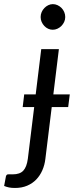

<svg xmlns="http://www.w3.org/2000/svg" viewBox="-104 -750 388 952"><path d="M157.5 -602.5Q145.5 -602.5 134.8 -607.5Q124 -612.5 115.8 -621.2Q107.5 -630 102.5 -641.2Q97.5 -652.5 97.5 -665.5Q97.5 -678.5 102.5 -690Q107.5 -701.5 116 -710.2Q124.5 -719 135.2 -724.2Q146 -729.5 158 -729.5Q170 -729.5 181 -724.5Q192 -719.5 200.8 -710.8Q209.5 -702 214.5 -690.2Q219.5 -678.5 219.5 -665.5Q219.5 -652.5 214.2 -641.2Q209 -630 200.2 -621.2Q191.5 -612.5 180.5 -607.5Q169.5 -602.5 157.5 -602.5ZM234 -219H152.5L121 37.5Q117.5 68 106 94.2Q94.5 120.5 75.8 140Q57 159.5 30.5 170.8Q4 182 -29.5 182Q-47 182 -59.2 179.5Q-71.5 177 -83.5 172L-74.5 124Q-73 119.5 -70.8 117.2Q-68.5 115 -64.8 114.5Q-61 114 -55.2 114.2Q-49.5 114.5 -41 114.5Q-5.5 114.5 11.5 96.2Q28.5 78 34 37.5L65.5 -219H8.5L16 -282H73L100.5 -506.5H188L160.5 -282H242Z"/></svg>

Font: Lato 2
Style: Italic
Weight: 400
Italic angle: -7°
Designer: Lukasz Dziedzic with Adam Twardoch and Botio Nikoltchev
Foundry: tyPoland Lukasz Dziedzic
Version: Version 2.015; 2015-08-06; http://www.latofonts.com/